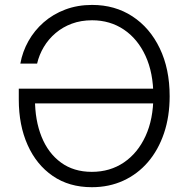

<svg xmlns="http://www.w3.org/2000/svg" viewBox="-20 -758 769 788"><path d="M356.9 10.3Q263.7 10.3 196.5 -35.9Q129.4 -82 93.3 -163.1Q57.1 -244.1 57.1 -349.1V-394H627V-333.5H101.6L123.5 -351.6Q123.5 -264.2 150.6 -196.8Q177.7 -129.4 230 -91.1Q282.2 -52.7 356.9 -52.7Q431.6 -52.7 488.5 -91.3Q545.4 -129.9 577.4 -199.7Q609.4 -269.5 609.4 -363.3Q609.4 -458.5 577.4 -528.3Q545.4 -598.1 488.5 -636.5Q431.6 -674.8 357.9 -674.8Q312.5 -674.8 274.9 -660.9Q237.3 -647 208.3 -622.3Q179.2 -597.7 159.9 -565.4Q140.6 -533.2 132.3 -497.1H63.5Q72.3 -545.9 96.7 -589.4Q121.1 -632.8 159.2 -666.3Q197.3 -699.7 247.8 -718.8Q298.3 -737.8 357.9 -737.8Q451.7 -737.8 523.4 -690.9Q595.2 -644 635.7 -559.6Q676.3 -475.1 676.3 -363.3Q676.3 -279.8 653.1 -211.2Q629.9 -142.6 587.4 -93Q544.9 -43.5 486.3 -16.6Q427.7 10.3 356.9 10.3Z"/></svg>

Font: Inter 24pt Light
Style: Regular
Weight: 300
Designer: Rasmus Andersson
Foundry: rsms
Version: Version 4.001;git-66647c0bb